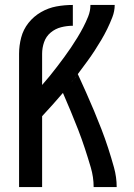

<svg xmlns="http://www.w3.org/2000/svg" viewBox="-20 -755 540 775"><path d="M57 0H150V-286Q193 -332 234 -380Q250 -343 265.5 -306Q281 -269 295.5 -231.5Q310 -194 322.5 -156Q335 -118 346.5 -79Q358 -40 358 0H451Q451 -40 440 -79.5Q429 -119 416.5 -157.5Q404 -196 389.5 -233.5Q375 -271 359.5 -308Q344 -345 327.5 -382Q311 -419 294 -456L292 -453L303 -468Q318 -488 333 -508.5Q348 -529 362 -550.5Q376 -572 389 -594Q402 -616 413 -638.5Q424 -661 433.5 -685.5Q443 -710 443 -735H345Q345 -711 336 -688.5Q327 -666 316 -645Q305 -624 292.5 -603.5Q280 -583 266.5 -563Q253 -543 239 -524Q225 -505 210.5 -486Q196 -467 181 -448.5Q166 -430 150 -412V-538Q150 -562 158 -585Q166 -608 184.5 -623.5Q203 -639 226.5 -645Q250 -651 274 -651V-735Q240 -735 207.5 -729Q175 -723 145.5 -706Q116 -689 95 -662.5Q74 -636 65.5 -603.5Q57 -571 57 -538ZM280 -437 288 -448 284 -442ZM267 -422 276 -433 273 -429ZM252 -402 264 -417 263 -416Q257 -409 252 -402Z"/></svg>

Font: Iosevka SS08 Medium
Style: Regular
Weight: 500
Monospace: yes
Designer: Belleve Invis
Foundry: Belleve Invis
Version: Version 3.4.3; ttfautohint (v1.8.3)